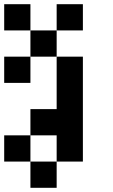

<svg xmlns="http://www.w3.org/2000/svg" viewBox="-20 -895 540 915"><path d="M0 -125V-250H125V-125ZM0 -500V-625H125V-500ZM0 -750V-875H125V-750ZM250 -250H125V-375H250V-625H375V-125H250ZM250 -125V0H125V-125ZM250 -625H125V-750H250ZM250 -750V-875H375V-750Z"/></svg>

Font: GalmuriMono7 Regular
Style: Regular
Weight: 400
Designer: Lee Minseo (quiple)
Version: Version 2.399;hotconv 1.1.1;makeotfexe 2.6.0 DEVELOPMENT